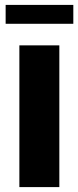

<svg xmlns="http://www.w3.org/2000/svg" viewBox="-20 -763 320 783"><path d="M59 0V-578H222V0ZM3 -666V-743H279V-666Z"/></svg>

Font: Oswald
Style: Bold
Weight: 700
Designer: Vernon Adams
Foundry: Vernon Adams
Version: Version 4.103;gftools[0.9.33.dev8+g029e19f]